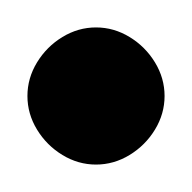

<svg xmlns="http://www.w3.org/2000/svg" viewBox="-20 -310 140 140"><path d="M0 -240Q0 -227 7 -215.5Q14 -204 25.5 -197Q37 -190 50 -190Q63 -190 74.5 -197Q86 -204 93 -215.5Q100 -227 100 -240Q100 -253 93 -264.5Q86 -276 74.5 -283Q63 -290 50 -290Q37 -290 25.5 -283Q14 -276 7 -264.5Q0 -253 0 -240Z"/></svg>

Font: Linefont
Style: Regular
Weight: 400
Monospace: yes
Version: Version 3.002;gftools[0.9.33]